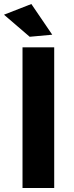

<svg xmlns="http://www.w3.org/2000/svg" viewBox="-35 -936 368 956"><path d="M121.1 -916 225.1 -763.2 112.8 -752.9 -15.1 -862.8ZM77.1 -700.2H234.9V0H77.1Z"/></svg>

Font: Montserrat arm SemiBold
Style: Regular
Weight: 600
Designer: Julieta Ulanovsky
Foundry: Julieta Ulanovsky
Version: Version 6.000;PS 006.000;hotconv 1.0.88;makeotf.lib2.5.64775